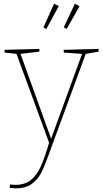

<svg xmlns="http://www.w3.org/2000/svg" viewBox="-20 -792 563 1048"><path d="M518 -525V-510L448 -498L263 5L249 44Q225 111 206.5 148.5Q188 186 154.5 211Q121 236 68 236Q55 236 32 233L35 215Q55 217 63 217Q115 217 147.5 191.5Q180 166 201.5 119Q223 72 248 -13L70 -498L5 -505V-520L195 -525V-510L92 -498L259 -35L428 -498L328 -505V-520ZM301 -759 233 -634 217 -642 275 -772ZM414 -758 344 -634 328 -643 389 -772Z"/></svg>

Font: Bitter Pro Thin
Style: Regular
Weight: 250
Designer: Sol Matas, and Bitter project Authors
Foundry: Sol Matas
Version: Version 1.010